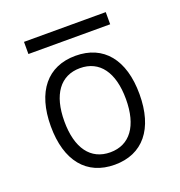

<svg xmlns="http://www.w3.org/2000/svg" viewBox="-124 -774 834 890"><g transform="rotate(-20 293.0 -329.5)"><path d="M293 9.8C431.2 9.8 511.7 -87.9 511.7 -258.8C511.7 -429.7 431.2 -527.3 293 -527.3C154.8 -527.3 74.2 -429.7 74.2 -258.8C74.2 -87.9 154.8 9.8 293 9.8ZM293 -51.3C196.3 -51.3 141.1 -126.5 141.1 -258.8C141.1 -391.1 196.3 -466.3 293 -466.3C389.6 -466.3 444.8 -391.1 444.8 -258.8C444.8 -126.5 389.6 -51.3 293 -51.3ZM91.3 -609.4H494.6V-669.4H91.3Z"/></g></svg>

Font: Cascadia Code PL Light
Style: Regular
Weight: 300
Monospace: yes
Designer: Aaron Bell
Foundry: Saja Typeworks
Version: Version 2404.023